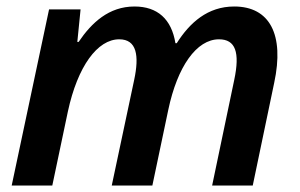

<svg xmlns="http://www.w3.org/2000/svg" viewBox="-20 -571 924 591"><path d="M16 0H141L189 -228C219 -367 280 -450 347 -450C401 -450 409 -400 393 -325L324 0H449L498 -233C526 -366 585 -450 654 -450C705 -450 719 -410 701 -325L633 0H758L824 -316C856 -465 810 -551 701 -551C619 -551 564 -501 524 -438H520C508 -512 465 -551 394 -551C315 -551 262 -501 222 -442H218L228 -542H131Z"/></svg>

Font: Noto Sans SemiBold
Style: Italic
Weight: 600
Italic angle: -12°
Designer: Monotype Design Team
Foundry: Monotype Imaging Inc.
Version: Version 2.013